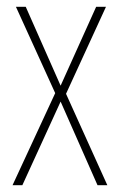

<svg xmlns="http://www.w3.org/2000/svg" viewBox="-20 -598 354 567"><path d="M143 -323 27 -578H56L159 -345L264 -578H293L175 -321L297 -51H268L159 -298L46 -51H17Z"/></svg>

Font: Noto Sans Tamil UI ExtraCondensed Thin
Style: Regular
Weight: 100
Width: 2
Designer: Jelle Bosma - Monotype Design Team
Foundry: Monotype Imaging Inc.
Version: Version 2.004; ttfautohint (v1.8.4.7-5d5b)